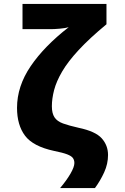

<svg xmlns="http://www.w3.org/2000/svg" viewBox="-20 -780 640 981"><path d="M287 181Q320 142 340 107.5Q360 73 360 53Q360 38 352.5 27.5Q345 17 323 8.5Q301 0 256 -9Q149 -32 108 -86.5Q67 -141 67 -229Q67 -339 136.5 -441.5Q206 -544 331 -641Q314 -636 285.5 -633.5Q257 -631 240 -631H95V-760H524V-656Q437 -584 382 -524.5Q327 -465 297.5 -414.5Q268 -364 256.5 -320Q245 -276 245 -237Q245 -201 258.5 -180.5Q272 -160 302.5 -149Q333 -138 382 -127Q468 -109 500 -73Q532 -37 532 12Q532 57 512.5 100Q493 143 465 181Z"/></svg>

Font: Noto Sans Mono Black
Style: Regular
Weight: 900
Designer: Monotype Design Team
Foundry: Monotype Imaging Inc.
Version: Version 2.014